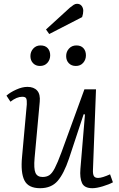

<svg xmlns="http://www.w3.org/2000/svg" viewBox="-20 -976 624 1010"><path d="M14 -473Q33 -490 65 -504.5Q97 -519 124 -519Q158 -519 175.5 -499.5Q193 -480 189 -440L162 -145Q157 -89 166.5 -67Q176 -45 204 -45Q225 -45 239.5 -54.5Q254 -64 268.5 -92Q283 -120 303 -174L424 -506H485L469 -82Q468 -61 473.5 -50.5Q479 -40 496 -40Q507 -40 523 -45Q539 -50 559 -59L574 -17Q554 -6 521 4Q488 14 466 14Q424 14 411.5 -13Q399 -40 403 -88L427 -374L420 -375L343 -142Q316 -62 283 -24Q250 14 191 14Q129 14 108.5 -27Q88 -68 96 -151L121 -427Q122 -449 118 -458Q114 -467 97 -467Q68 -467 35 -441ZM140 -681Q140 -704 155 -720.5Q170 -737 193 -737Q218 -737 231 -722.5Q244 -708 244 -685Q244 -662 229.5 -645.5Q215 -629 190 -629Q168 -629 154 -643.5Q140 -658 140 -681ZM328 -681Q328 -704 343 -720.5Q358 -737 382 -737Q406 -737 419 -722.5Q432 -708 432 -685Q432 -662 417.5 -645.5Q403 -629 379 -629Q356 -629 342 -643.5Q328 -658 328 -681ZM348 -936Q359 -945 367.5 -950.5Q376 -956 385 -956Q401 -956 409.5 -945Q418 -934 418 -919Q418 -904 412 -886L239 -797L222 -821Z"/></svg>

Font: Literata 12pt Light
Style: Italic
Weight: 300
Italic angle: -2°
Designer: Latin by Veronika Burian and Jose Scaglione. Greek by Irene Vlachou. Cyrillic by Vera Evstafieva
Foundry: TypeTogether
Version: Version 3.002